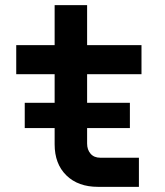

<svg xmlns="http://www.w3.org/2000/svg" viewBox="-20 -725 640 745"><path d="M76 -228V-326H192V-437H43V-550H192V-705H318V-550H529V-437H318V-326H484V-228H318V-168Q318 -144 331.5 -128.5Q345 -113 369 -113H519V0H360Q283 0 237.5 -44.5Q192 -89 192 -165V-228Z"/></svg>

Font: NKDuy Mono
Style: Bold
Weight: 700
Monospace: yes
Designer: NKDuy
Foundry: NKDuy
Version: Version 2.251; ttfautohint (v1.8.4.7-5d5b)